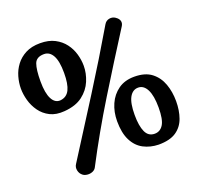

<svg xmlns="http://www.w3.org/2000/svg" viewBox="-128 -833 1040 1010"><g transform="rotate(-20 392.5 -327.5)"><path d="M171 32 170 31Q155 20 151 1Q147 -18 157 -33Q259 -193 359.5 -352Q460 -511 554 -671Q564 -688 582.5 -691.5Q601 -695 617 -684L618 -683Q633 -673 636.5 -659Q640 -645 630 -630Q528 -470 429 -309Q330 -148 243 19Q237 30 224 35.5Q211 41 196.5 40Q182 39 171 32ZM196 -315Q148 -311 114.5 -328Q81 -345 60 -374.5Q39 -404 29.5 -438.5Q20 -473 20 -505Q20 -537 29.5 -570.5Q39 -604 60 -632Q81 -660 114.5 -677.5Q148 -695 196 -695Q244 -695 277.5 -677.5Q311 -660 332 -632Q353 -604 362.5 -570.5Q372 -537 372 -505Q372 -463 354.5 -421Q337 -379 298.5 -349.5Q260 -320 196 -315ZM196 -376Q231 -380 246.5 -411.5Q262 -443 262 -505Q262 -571 244.5 -602.5Q227 -634 196 -634Q153 -634 141.5 -602.5Q130 -571 130 -505Q130 -439 147.5 -406Q165 -373 196 -376ZM601 20Q555 19 517.5 -0.5Q480 -20 458.5 -62Q437 -104 437 -170Q437 -222 456 -265Q475 -308 511.5 -334Q548 -360 601 -360Q662 -360 697.5 -332.5Q733 -305 749 -260.5Q765 -216 765 -164Q765 -112 750 -70Q735 -28 699.5 -4Q664 20 601 20ZM601 -41Q632 -41 649.5 -69Q667 -97 667 -164Q667 -230 649.5 -264.5Q632 -299 601 -299Q570 -299 552.5 -267.5Q535 -236 535 -170Q535 -108 550.5 -74.5Q566 -41 601 -41Z"/></g></svg>

Font: Winky Sans
Style: Regular
Weight: 400
Designer: Simon Atzbach
Foundry: typofactur
Version: Version 1.205